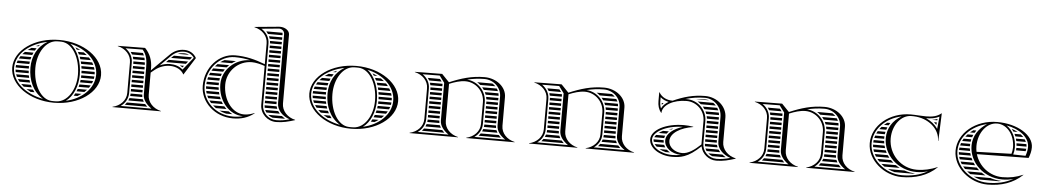

<svg xmlns="http://www.w3.org/2000/svg" viewBox="-36 -929 6802 1249"><g transform="rotate(5 3365.0 -304.5)"><path d="M125.3 -82H178.2C175.3 -87.2 172.6 -92.6 170.2 -98H107.5C113 -92.4 118.9 -87.1 125.3 -82ZM144.6 -68C153.4 -62.3 162.8 -56.9 172.7 -52H198.2C194.1 -57.2 190.2 -62.5 186.6 -68ZM62.6 -188C63.1 -182.6 63.9 -177.3 65.1 -172H150.2C149.6 -177.3 149.1 -182.6 148.7 -188ZM69 -158C70.9 -152.6 73.1 -147.2 75.7 -142H155.5C154.2 -147.3 153.2 -152.6 152.2 -158ZM83.5 -128C86.9 -122.5 90.7 -117.2 94.9 -112H164.5C162.5 -117.2 160.7 -122.6 159.1 -128ZM62 -202H148.1C148 -204.7 148 -207.3 148 -210C148 -212.7 148 -215.3 148.1 -218H63.3C62.5 -212.7 62.1 -207.4 62 -202ZM181 -352H197.9C201 -355.7 204.4 -359.3 207.8 -362.8C198.6 -359.5 189.6 -355.9 181 -352ZM154.1 -338C145.7 -333 137.7 -327.7 130.2 -322H176.7C179.8 -327.5 183.2 -332.8 186.9 -338ZM113.5 -308C108 -302.9 102.9 -297.5 98.1 -292H162.5C164.5 -297.4 166.8 -302.8 169.3 -308ZM87.3 -278C83.8 -272.8 80.5 -267.5 77.6 -262H153.6C154.7 -267.4 156.1 -272.8 157.7 -278ZM71.2 -248C69.1 -242.8 67.4 -237.4 66 -232H149C149.4 -237.4 150.1 -242.7 150.9 -248ZM470.3 -82H521.4C527.1 -87.1 532.4 -92.4 537.3 -98H476.6C474.6 -92.5 472.5 -87.2 470.3 -82ZM463.6 -68C460.8 -62.5 457.7 -57.1 454.4 -52H478.9C487.8 -56.9 496.2 -62.2 504.1 -68ZM492 -188C492 -182.6 491.8 -177.3 491.4 -172H575.2C576.3 -177.3 577 -182.6 577.5 -188ZM490.2 -158C489.6 -152.6 488.8 -147.3 487.9 -142H565.7C568 -147.2 570 -152.6 571.7 -158ZM485.2 -128C484 -122.6 482.6 -117.2 481.1 -112H548.5C552.3 -117.2 555.7 -122.5 558.8 -128ZM491.8 -202H578C577.9 -207.4 577.5 -212.7 576.8 -218H490.9C491.3 -212.7 491.6 -207.4 491.8 -202ZM448.4 -352H471.1C460.7 -357.4 449.6 -362.1 438.2 -366.1C441.8 -361.6 445.2 -356.9 448.4 -352ZM456.9 -338C459.8 -332.8 462.5 -327.5 465 -322H516.5C509.8 -327.7 502.7 -333 495.2 -338ZM471 -308C473.1 -302.8 475 -297.4 476.7 -292H545.3C541.1 -297.5 536.4 -302.9 531.5 -308ZM480.8 -278C482.2 -272.7 483.5 -267.4 484.7 -262H563.8C561.2 -267.5 558.3 -272.8 555 -278ZM487.3 -248C488.2 -242.7 488.9 -237.4 489.6 -232H574.3C573.1 -237.4 571.5 -242.8 569.6 -248ZM406.1 -14.3C452.9 -47.5 482 -115.9 482 -190C482 -273.3 452.1 -350.7 403.1 -386.3C507.2 -364.5 588 -291.4 588 -200C588 -109.4 508.7 -36.7 406.1 -14.3ZM190 -210C190 -309.7 244 -392.1 315 -394.7C320.3 -394.9 324.7 -395 330 -395C335.3 -395 339.7 -394.9 345 -394.7C416.4 -392.1 470 -300.4 470 -190C470 -90.3 416 -7.9 345 -5.3C339.7 -5.1 335.3 -5 330 -5C324.7 -5 320.3 -5.1 315 -5.3C243.6 -7.9 190 -99.6 190 -210ZM40 -200C40 -86.8 169.9 5 330 5C490.1 5 620 -86.8 620 -200C620 -313.2 490.1 -405 330 -405C169.9 -405 40 -313.2 40 -200ZM256.9 -13.7C142.2 -35.5 52 -107.8 52 -200C52 -291.5 140.7 -363.3 253.9 -385.7C191.1 -349 158 -284.5 158 -210C158 -127.2 189.7 -54.3 256.9 -13.7Z M1064.1 -352H1187.5L1198.4 -365.5C1197.7 -366.4 1196.9 -367.2 1196.2 -368H1081.5C1077.4 -364.8 1073.4 -361.3 1069.5 -357.4ZM1050 -338 1033.9 -322H1163.4L1176.3 -338ZM1105.5 -382H1178.1C1168.6 -386.9 1157.6 -389.4 1145.2 -389.4C1130.8 -389.4 1117.7 -387 1105.5 -382ZM1152.2 -308H1124.5C1131.1 -304.8 1137.3 -301.1 1143.1 -296.7ZM822 -202H898V-218H822ZM822 -188V-172H898V-188ZM822 -158V-142H898V-158ZM822 -128V-112H898V-128ZM822 -292H897.6C897.4 -297.5 897 -302.8 896.5 -308H821.7C821.9 -305.4 822 -302.7 822 -300ZM822 -278V-262H898V-274C898 -275.3 898 -276.7 898 -278ZM822 -248V-232H898V-248ZM799 -368C802.8 -362.9 806.2 -357.6 809.1 -352H886.6C884.4 -357.6 881.9 -363 878.8 -368ZM815.3 -338C817.2 -332.8 818.7 -327.5 819.8 -322H894.6C893.7 -327.5 892.6 -332.8 891.2 -338ZM899.8 -82C898.7 -87.1 898.1 -92.5 898 -98H822C821.9 -92.6 821.4 -87.2 820.5 -82ZM903.9 -68H817.3C815.6 -62.5 813.5 -57.1 811.1 -52H911.9C908.7 -57.1 906.1 -62.5 903.9 -68ZM922 -38H803.3C799.6 -32.3 795.4 -26.9 790.9 -22H937.2C931.7 -27.2 926.5 -32.5 922 -38ZM800 -100C800 -52.2 762.9 -13.2 712 -2V0H1028V-2C977.1 -13.2 940 -52.2 940 -100V-245.1L962 -263C993 -288.2 1028.5 -299.7 1061 -299.7C1101.4 -299.7 1137 -281.9 1153 -251L1225 -365C1209.2 -394.8 1179.6 -411.4 1145.2 -411.4C1109.7 -411.4 1079.4 -398.2 1054 -373L940 -259.8V-274C940 -323.8 924.3 -366.7 890 -402L712 -400V-398C762.9 -386.8 800 -347.8 800 -300ZM812 -100V-300C812 -336.8 792 -368.7 763.6 -388.6L874.9 -389.9C902.9 -359.2 908 -318.7 908 -274V-100C908 -63.8 932.8 -35.3 965.6 -12H764.4C793.5 -32.7 812 -63.9 812 -100ZM994.7 -297.2 1062.5 -364.5C1085.9 -387.7 1112.8 -399.4 1145.2 -399.4C1173.5 -399.4 1196.6 -387 1211 -365.2L1144.6 -282.6C1122.9 -302.4 1093.7 -311.7 1061 -311.7C1039.5 -311.7 1016.7 -307 994.7 -297.2Z M1486.2 -368H1411.9C1402.6 -363.6 1393.6 -358.2 1385.2 -352H1461C1468.9 -357.9 1477.3 -363.3 1486.2 -368ZM1444.4 -338H1368.3C1363.1 -333 1358 -327.7 1353.3 -322H1429.3C1434 -327.6 1439 -333 1444.4 -338ZM1418.6 -308H1342.7C1339.2 -302.9 1335.9 -297.5 1332.8 -292H1408.8C1411.8 -297.5 1415.1 -302.8 1418.6 -308ZM1402 -278H1325.8C1323.4 -272.8 1321.2 -267.5 1319.3 -262H1396.1C1397.8 -267.4 1399.8 -272.8 1402 -278ZM1392.2 -248H1314.8C1313.4 -242.8 1312.1 -237.4 1311.1 -232H1389.4C1390.1 -237.4 1391 -242.8 1392.2 -248ZM1388.2 -218H1308.8C1308.1 -212.7 1307.6 -207.4 1307.3 -202H1388.1C1388 -204.7 1388 -207.3 1388 -210C1388 -212.7 1388.1 -215.3 1388.2 -218ZM1493.3 -22C1484.3 -26.6 1475.8 -31.9 1467.8 -38H1406.7C1420.8 -31 1436.1 -25.6 1452.1 -22ZM1426.1 -82C1422.6 -87.1 1419.3 -92.5 1416.2 -98H1336.4C1340.2 -92.5 1344.4 -87.1 1348.9 -82ZM1436.6 -68H1362.7C1369 -62.3 1375.7 -56.9 1382.8 -52H1451.4C1446.2 -57 1441.3 -62.4 1436.6 -68ZM1389 -188H1307C1307.1 -182.6 1307.4 -177.3 1308 -172H1391C1390.1 -177.3 1389.5 -182.6 1389 -188ZM1393.6 -158H1310.3C1311.4 -152.6 1312.8 -147.2 1314.5 -142H1397.8C1396.2 -147.2 1394.8 -152.6 1393.6 -158ZM1402.4 -128H1319.7C1322.1 -122.5 1324.7 -117.2 1327.6 -112H1409.1C1406.7 -117.2 1404.4 -122.5 1402.4 -128ZM1665.9 -578C1670.6 -573 1674.7 -567.6 1678.4 -562H1773V-570C1773 -572.8 1772.5 -575.5 1771.5 -578ZM1686.3 -548C1688.7 -542.9 1690.8 -537.5 1692.4 -532H1773V-548ZM1695.6 -518C1696.4 -512.8 1696.9 -507.5 1697 -502H1773V-518ZM1773 -202V-218H1697V-202ZM1773 -188H1697V-172H1773ZM1773 -158H1697V-142H1773ZM1773 -128H1697V-112H1773.3C1773.1 -114.6 1773 -117.3 1773 -120ZM1773 -488H1697V-472H1773ZM1773 -458H1697V-442H1773ZM1773 -428H1697V-412H1773ZM1773 -398H1697V-382H1773ZM1773 -368H1697V-352H1773ZM1773 -338H1697V-322H1773ZM1773 -308H1697V-292H1773ZM1773 -278H1697V-262H1773ZM1773 -248H1697V-232H1773ZM1780.8 -82C1778.6 -87.1 1776.8 -92.5 1775.5 -98H1697C1697.2 -92.5 1697.8 -87.2 1699 -82ZM1788.1 -68H1703.6C1706.1 -62.3 1709.2 -56.9 1712.9 -52H1800.3C1795.8 -57 1791.7 -62.4 1788.1 -68ZM1815.2 -38H1726C1734.4 -30.9 1744.2 -25.4 1755 -22H1827.2C1830.3 -22.5 1833.4 -23.1 1836.5 -23.8C1828.9 -28 1821.8 -32.8 1815.2 -38ZM1285 -190C1285 -82.4 1380.4 5 1498 5C1551 5 1596 -8 1637 -40L1636 -42C1613 -33 1593 -27 1568 -27C1491.8 -27 1430 -109 1430 -210C1430 -298.3 1501.7 -370 1590 -370C1615.3 -370 1646.8 -362.5 1675 -352.9V-100C1675 -42 1723 4 1781 4C1825 4 1861 -6 1903 -19V-21C1852 -32 1815 -72 1815 -120V-570C1815 -594.5 1787.7 -615.4 1753.2 -615.4C1750.5 -615.4 1747.8 -615.3 1745 -615L1587 -600V-598C1638 -587 1675 -548 1675 -500V-364.3C1610.5 -389.1 1549.4 -405 1478 -405C1371.5 -405 1285 -308.7 1285 -190ZM1687 -500C1687 -539.2 1665.1 -572.2 1633.1 -592.3L1745.6 -603C1746.7 -603.1 1747.8 -603.2 1748.9 -603.2C1767.4 -603.2 1783 -588.3 1783 -570V-120C1783 -74.4 1818.6 -37.8 1867.3 -21C1837.3 -12.8 1812.1 -8 1781 -8C1729.4 -8 1687 -48.9 1687 -100ZM1579.1 -381.7C1478.8 -380.4 1398 -304 1398 -210C1398 -102.7 1471.4 -15.5 1562.3 -15.1C1541.7 -9.4 1521.2 -7 1498 -7C1386.1 -7 1297 -89.9 1297 -190C1297 -302.1 1378.1 -393 1478 -393C1513.5 -393 1546.8 -388.9 1579.1 -381.7Z M2065.3 -82H2118.2C2115.3 -87.2 2112.6 -92.6 2110.2 -98H2047.5C2053 -92.4 2058.9 -87.1 2065.3 -82ZM2084.6 -68C2093.4 -62.3 2102.8 -56.9 2112.7 -52H2138.2C2134.1 -57.2 2130.2 -62.5 2126.6 -68ZM2002.6 -188C2003.1 -182.6 2003.9 -177.3 2005.1 -172H2090.2C2089.6 -177.3 2089.1 -182.6 2088.7 -188ZM2009 -158C2010.9 -152.6 2013.1 -147.2 2015.7 -142H2095.5C2094.2 -147.3 2093.2 -152.6 2092.2 -158ZM2023.5 -128C2026.9 -122.5 2030.7 -117.2 2034.9 -112H2104.5C2102.5 -117.2 2100.7 -122.6 2099.1 -128ZM2002 -202H2088.1C2088 -204.7 2088 -207.3 2088 -210C2088 -212.7 2088 -215.3 2088.1 -218H2003.3C2002.5 -212.7 2002.1 -207.4 2002 -202ZM2121 -352H2137.9C2141 -355.7 2144.4 -359.3 2147.8 -362.8C2138.6 -359.5 2129.6 -355.9 2121 -352ZM2094.1 -338C2085.7 -333 2077.7 -327.7 2070.2 -322H2116.7C2119.8 -327.5 2123.2 -332.8 2126.9 -338ZM2053.5 -308C2048 -302.9 2042.9 -297.5 2038.1 -292H2102.5C2104.5 -297.4 2106.8 -302.8 2109.3 -308ZM2027.3 -278C2023.8 -272.8 2020.5 -267.5 2017.6 -262H2093.6C2094.7 -267.4 2096.1 -272.8 2097.7 -278ZM2011.2 -248C2009.1 -242.8 2007.4 -237.4 2006 -232H2089C2089.4 -237.4 2090.1 -242.7 2090.9 -248ZM2410.3 -82H2461.4C2467.1 -87.1 2472.4 -92.4 2477.3 -98H2416.6C2414.6 -92.5 2412.5 -87.2 2410.3 -82ZM2403.6 -68C2400.8 -62.5 2397.7 -57.1 2394.4 -52H2418.9C2427.8 -56.9 2436.2 -62.2 2444.1 -68ZM2432 -188C2432 -182.6 2431.8 -177.3 2431.4 -172H2515.2C2516.3 -177.3 2517 -182.6 2517.5 -188ZM2430.2 -158C2429.6 -152.6 2428.8 -147.3 2427.9 -142H2505.7C2508 -147.2 2510 -152.6 2511.7 -158ZM2425.2 -128C2424 -122.6 2422.6 -117.2 2421.1 -112H2488.5C2492.3 -117.2 2495.7 -122.5 2498.8 -128ZM2431.8 -202H2518C2517.9 -207.4 2517.5 -212.7 2516.8 -218H2430.9C2431.3 -212.7 2431.6 -207.4 2431.8 -202ZM2388.4 -352H2411.1C2400.7 -357.4 2389.6 -362.1 2378.2 -366.1C2381.8 -361.6 2385.2 -356.9 2388.4 -352ZM2396.9 -338C2399.8 -332.8 2402.5 -327.5 2405 -322H2456.5C2449.8 -327.7 2442.7 -333 2435.2 -338ZM2411 -308C2413.1 -302.8 2415 -297.4 2416.7 -292H2485.3C2481.1 -297.5 2476.4 -302.9 2471.5 -308ZM2420.8 -278C2422.2 -272.7 2423.5 -267.4 2424.7 -262H2503.8C2501.2 -267.5 2498.3 -272.8 2495 -278ZM2427.3 -248C2428.2 -242.7 2428.9 -237.4 2429.6 -232H2514.3C2513.1 -237.4 2511.5 -242.8 2509.6 -248ZM2346.1 -14.3C2392.9 -47.5 2422 -115.9 2422 -190C2422 -273.3 2392.1 -350.7 2343.1 -386.3C2447.2 -364.5 2528 -291.4 2528 -200C2528 -109.4 2448.7 -36.7 2346.1 -14.3ZM2130 -210C2130 -309.7 2184 -392.1 2255 -394.7C2260.3 -394.9 2264.7 -395 2270 -395C2275.3 -395 2279.7 -394.9 2285 -394.7C2356.4 -392.1 2410 -300.4 2410 -190C2410 -90.3 2356 -7.9 2285 -5.3C2279.7 -5.1 2275.3 -5 2270 -5C2264.7 -5 2260.3 -5.1 2255 -5.3C2183.6 -7.9 2130 -99.6 2130 -210ZM1980 -200C1980 -86.8 2109.9 5 2270 5C2430.1 5 2560 -86.8 2560 -200C2560 -313.2 2430.1 -405 2270 -405C2109.9 -405 1980 -313.2 1980 -200ZM2196.9 -13.7C2082.2 -35.5 1992 -107.8 1992 -200C1992 -291.5 2080.7 -363.3 2193.9 -385.7C2131.1 -349 2098 -284.5 2098 -210C2098 -127.2 2129.7 -54.3 2196.9 -13.7Z M3161.2 -368H3061.3C3069 -363.3 3076.2 -357.9 3082.9 -352H3181.3C3175.4 -358.1 3168.6 -363.5 3161.2 -368ZM3192.5 -338H3096.6C3101 -332.9 3104.9 -327.6 3108.6 -322H3201.1C3198.7 -327.6 3195.9 -333 3192.5 -338ZM3205.6 -308H3116.6C3119.1 -302.8 3121.4 -297.5 3123.4 -292H3207.9C3207.6 -297.5 3206.8 -302.8 3205.6 -308ZM3208 -202V-218H3132V-202ZM3208 -188H3132V-172H3208ZM3208 -158H3132V-142H3208ZM3208 -128H3132V-112H3208ZM3208 -278H3127.6C3128.9 -272.8 3129.9 -267.4 3130.7 -262H3208ZM3208 -248H3131.9C3132 -246 3132 -244 3132 -242V-232H3208ZM3209.7 -82C3208.7 -87.2 3208.1 -92.5 3208 -98H3132C3131.9 -92.6 3131.4 -87.2 3130.5 -82ZM3213.7 -68H3127.3C3125.7 -62.5 3123.6 -57.1 3121.2 -52H3221.3C3218.3 -57.1 3215.7 -62.5 3213.7 -68ZM3231.1 -38H3113.5C3109.7 -32.3 3105.6 -26.9 3101.1 -22H3246.2C3240.7 -27.1 3235.6 -32.4 3231.1 -38ZM2838 -202V-218H2762V-202ZM2838 -188H2762V-172H2838ZM2838 -158H2762V-142H2838ZM2838 -128H2762V-112H2838ZM2838 -338H2755.5C2757.4 -332.8 2758.8 -327.5 2759.9 -322H2838ZM2838 -308H2761.7C2761.9 -305.4 2762 -302.7 2762 -300V-292H2838ZM2838 -278H2762V-262H2838ZM2838 -248H2762V-232H2838ZM2839.8 -82C2838.7 -87.1 2838.1 -92.5 2838 -98H2762C2761.9 -92.6 2761.4 -87.2 2760.5 -82ZM2843.9 -68H2757.3C2755.7 -62.5 2753.6 -57.1 2751.2 -52H2851.9C2848.7 -57.1 2846 -62.5 2843.9 -68ZM2861.9 -38H2743.5C2739.7 -32.3 2735.6 -26.9 2731 -22H2877.1C2871.6 -27.2 2866.5 -32.5 2861.9 -38ZM2739.2 -368C2743 -362.9 2746.4 -357.5 2749.3 -352H2830.5C2826.6 -357.3 2822.7 -362.7 2818.7 -368ZM2740 -100C2740 -51 2702 -13 2652 -2V0H2968V-2C2918 -13 2880 -51 2880 -100V-341.4C2913 -355.1 2950.7 -367.5 2985.1 -367.5C3054 -367.5 3110 -311.3 3110 -242V-100C3110 -51 3072 -13 3022 -2V0H3338V-2C3288 -13 3250 -51 3250 -100V-287C3250 -352.1 3185.9 -405 3107 -405C3024.4 -405 2954.8 -384 2878.4 -351.6L2830 -402L2652 -400V-398C2702 -387 2740 -349 2740 -300ZM2848 -345.2V-100C2848 -63.9 2872.7 -35.3 2905.5 -12H2704.5C2733.6 -32.7 2752 -63.3 2752 -100V-300C2752 -337.4 2732 -368.7 2703.7 -388.6L2814.9 -389.9ZM2994.8 -379.2C3030.8 -388 3067.6 -393 3107 -393C3168.3 -393 3218 -345.5 3218 -287V-100C3218 -63.4 3242 -34.1 3275.5 -12H3074.5C3103.6 -32.7 3122 -63.3 3122 -100V-242C3122 -314.5 3065.9 -374 2994.8 -379.2Z M3941.2 -368H3841.3C3849 -363.3 3856.2 -357.9 3862.9 -352H3961.3C3955.4 -358.1 3948.6 -363.5 3941.2 -368ZM3972.5 -338H3876.6C3881 -332.9 3884.9 -327.6 3888.6 -322H3981.1C3978.7 -327.6 3975.9 -333 3972.5 -338ZM3985.6 -308H3896.6C3899.1 -302.8 3901.4 -297.5 3903.4 -292H3987.9C3987.6 -297.5 3986.8 -302.8 3985.6 -308ZM3988 -202V-218H3912V-202ZM3988 -188H3912V-172H3988ZM3988 -158H3912V-142H3988ZM3988 -128H3912V-112H3988ZM3988 -278H3907.6C3908.9 -272.8 3909.9 -267.4 3910.7 -262H3988ZM3988 -248H3911.9C3912 -246 3912 -244 3912 -242V-232H3988ZM3989.7 -82C3988.7 -87.2 3988.1 -92.5 3988 -98H3912C3911.9 -92.6 3911.4 -87.2 3910.5 -82ZM3993.7 -68H3907.3C3905.7 -62.5 3903.6 -57.1 3901.2 -52H4001.3C3998.3 -57.1 3995.7 -62.5 3993.7 -68ZM4011.1 -38H3893.5C3889.7 -32.3 3885.6 -26.9 3881.1 -22H4026.2C4020.7 -27.1 4015.6 -32.4 4011.1 -38ZM3618 -202V-218H3542V-202ZM3618 -188H3542V-172H3618ZM3618 -158H3542V-142H3618ZM3618 -128H3542V-112H3618ZM3618 -338H3535.5C3537.4 -332.8 3538.8 -327.5 3539.9 -322H3618ZM3618 -308H3541.7C3541.9 -305.4 3542 -302.7 3542 -300V-292H3618ZM3618 -278H3542V-262H3618ZM3618 -248H3542V-232H3618ZM3619.8 -82C3618.7 -87.1 3618.1 -92.5 3618 -98H3542C3541.9 -92.6 3541.4 -87.2 3540.5 -82ZM3623.9 -68H3537.3C3535.7 -62.5 3533.6 -57.1 3531.2 -52H3631.9C3628.7 -57.1 3626 -62.5 3623.9 -68ZM3641.9 -38H3523.5C3519.7 -32.3 3515.6 -26.9 3511 -22H3657.1C3651.6 -27.2 3646.5 -32.5 3641.9 -38ZM3519.2 -368C3523 -362.9 3526.4 -357.5 3529.3 -352H3610.5C3606.6 -357.3 3602.7 -362.7 3598.7 -368ZM3520 -100C3520 -51 3482 -13 3432 -2V0H3748V-2C3698 -13 3660 -51 3660 -100V-341.4C3693 -355.1 3730.7 -367.5 3765.1 -367.5C3834 -367.5 3890 -311.3 3890 -242V-100C3890 -51 3852 -13 3802 -2V0H4118V-2C4068 -13 4030 -51 4030 -100V-287C4030 -352.1 3965.9 -405 3887 -405C3804.4 -405 3734.8 -384 3658.4 -351.6L3610 -402L3432 -400V-398C3482 -387 3520 -349 3520 -300ZM3628 -345.2V-100C3628 -63.9 3652.7 -35.3 3685.5 -12H3484.5C3513.6 -32.7 3532 -63.3 3532 -100V-300C3532 -337.4 3512 -368.7 3483.7 -388.6L3594.9 -389.9ZM3774.8 -379.2C3810.8 -388 3847.6 -393 3887 -393C3948.3 -393 3998 -345.5 3998 -287V-100C3998 -63.4 4022 -34.1 4055.5 -12H3854.5C3883.6 -32.7 3902 -63.3 3902 -100V-242C3902 -314.5 3845.9 -374 3774.8 -379.2Z M4488.4 -382H4574.5C4565.8 -384.6 4556.5 -386 4547 -386C4526.7 -386 4507.1 -384.6 4488.4 -382ZM4603.3 -368H4500.9C4508.9 -363.4 4516.4 -358 4523.3 -352H4621.1C4615.8 -358 4609.8 -363.4 4603.3 -368ZM4631.5 -338H4537.3C4541.7 -333 4545.7 -327.6 4549.4 -322H4639.8C4637.5 -327.6 4634.7 -333 4631.5 -338ZM4644.4 -308H4557.3C4559.9 -302.8 4562.1 -297.5 4564.1 -292H4647.4C4646.8 -297.5 4645.8 -302.8 4644.4 -308ZM4648 -202V-218H4572V-202ZM4648 -188H4572V-172H4648ZM4648 -158H4572V-142H4648ZM4648 -128H4572V-112H4648.3C4648.1 -114.6 4648 -117.3 4648 -120ZM4648 -278H4568.2C4569.4 -272.8 4570.4 -267.4 4571 -262H4648ZM4648 -248H4572C4572 -247 4572 -246 4572 -245V-232H4648ZM4656.1 -82C4653.8 -87.1 4652 -92.5 4650.6 -98H4572C4572.2 -92.5 4572.8 -87.2 4574 -82ZM4663.7 -68H4578.4C4580.8 -62.3 4583.8 -57 4587.3 -52H4676.3C4671.6 -57 4667.4 -62.4 4663.7 -68ZM4691.6 -38H4599.8C4607.6 -31.1 4616.6 -25.6 4626.6 -22H4706.8C4709.2 -22.5 4711.5 -22.9 4713.8 -23.4C4705.9 -27.7 4698.5 -32.6 4691.6 -38ZM4322.5 -22H4350.6C4342.8 -26.6 4335.7 -32 4329.5 -38H4280.8C4292.7 -31.2 4306.7 -25.7 4322.5 -22ZM4239.7 -82H4304.5C4303.5 -86.9 4303 -91.9 4303 -97C4303 -97.3 4303 -97.7 4303 -98H4237C4237 -97.7 4237 -97.3 4237 -97C4237 -92.1 4237.9 -87 4239.7 -82ZM4246.8 -68C4250.6 -62.5 4255.3 -57.1 4261 -52H4317.5C4314 -57 4311 -62.4 4308.7 -68ZM4329.8 -172H4348.3C4351.7 -174.5 4355.2 -176.8 4358.8 -179C4348.5 -177 4338.9 -174.7 4329.8 -172ZM4293.3 -158C4283.1 -153 4274.2 -147.6 4266.7 -142H4317.8C4321.8 -147.7 4326.4 -153 4331.5 -158ZM4251.2 -128C4246.5 -122.7 4242.9 -117.3 4240.5 -112H4304.5C4305.7 -117.6 4307.5 -122.9 4309.8 -128ZM4281.5 -338H4269.4C4269.7 -333.6 4270.2 -329.6 4270.7 -326.5C4274.3 -330.8 4277.9 -334.6 4281.5 -338ZM4550 -245V-92C4508 -52 4468.1 -25 4430 -25C4380.3 -25 4340 -57.3 4340 -97C4340 -149 4406.7 -188 4487 -200V-202C4465.8 -205.7 4447.6 -207.2 4426.1 -207.2C4309.6 -207.2 4215 -157.9 4215 -97C4215 -40.7 4283.1 5 4367 5C4395.3 5 4419.6 2.5 4446 -7C4478.7 -18.7 4510.7 -41 4552 -79.7C4561.4 -31.4 4604 5 4655 5C4699.6 5 4737 -5.4 4780 -19V-21C4728 -32.4 4690 -71.8 4690 -120V-280C4690 -350.7 4625.9 -408 4547 -408C4471.4 -408 4407.8 -390.2 4338.3 -358.9C4300.3 -358.9 4267.1 -374.5 4249 -406H4247V-349C4247 -320.4 4253.3 -295.5 4271 -274H4273C4273 -324.3 4343.2 -365.1 4429.7 -365.1C4496.1 -365.1 4550 -311.3 4550 -245ZM4313.4 -349.1C4292.4 -336.9 4276.2 -321.2 4267.4 -302.6C4261.3 -316.7 4259 -331.5 4259 -349V-374.8C4274.2 -361.3 4293 -352.9 4313.4 -349.1ZM4423 -13C4403.7 -8.5 4386.9 -7 4367 -7C4285.7 -7 4227 -51.3 4227 -97C4227 -144.4 4306.9 -193.2 4419.9 -195.2C4361.4 -176.9 4313 -142.9 4313 -97C4313 -50.6 4362.3 -13 4423 -13ZM4419.1 -376.9C4460.2 -389.3 4501.4 -396 4547 -396C4608.3 -396 4658 -344 4658 -280V-120C4658 -74.5 4694.8 -38.3 4744.4 -20.8C4712.8 -12 4687 -7 4655 -7C4603.7 -7 4562 -48.7 4562 -100V-245C4562 -317.9 4502.7 -377.1 4429.7 -377.1C4426.5 -377.1 4422.6 -377 4419.1 -376.9Z M5381.2 -368H5281.3C5289 -363.3 5296.2 -357.9 5302.9 -352H5401.3C5395.4 -358.1 5388.6 -363.5 5381.2 -368ZM5412.5 -338H5316.6C5321 -332.9 5324.9 -327.6 5328.6 -322H5421.1C5418.7 -327.6 5415.9 -333 5412.5 -338ZM5425.6 -308H5336.6C5339.1 -302.8 5341.4 -297.5 5343.4 -292H5427.9C5427.6 -297.5 5426.8 -302.8 5425.6 -308ZM5428 -202V-218H5352V-202ZM5428 -188H5352V-172H5428ZM5428 -158H5352V-142H5428ZM5428 -128H5352V-112H5428ZM5428 -278H5347.6C5348.9 -272.8 5349.9 -267.4 5350.7 -262H5428ZM5428 -248H5351.9C5352 -246 5352 -244 5352 -242V-232H5428ZM5429.7 -82C5428.7 -87.2 5428.1 -92.5 5428 -98H5352C5351.9 -92.6 5351.4 -87.2 5350.5 -82ZM5433.7 -68H5347.3C5345.7 -62.5 5343.6 -57.1 5341.2 -52H5441.3C5438.3 -57.1 5435.7 -62.5 5433.7 -68ZM5451.1 -38H5333.5C5329.7 -32.3 5325.6 -26.9 5321.1 -22H5466.2C5460.7 -27.1 5455.6 -32.4 5451.1 -38ZM5058 -202V-218H4982V-202ZM5058 -188H4982V-172H5058ZM5058 -158H4982V-142H5058ZM5058 -128H4982V-112H5058ZM5058 -338H4975.5C4977.4 -332.8 4978.8 -327.5 4979.9 -322H5058ZM5058 -308H4981.7C4981.9 -305.4 4982 -302.7 4982 -300V-292H5058ZM5058 -278H4982V-262H5058ZM5058 -248H4982V-232H5058ZM5059.8 -82C5058.7 -87.1 5058.1 -92.5 5058 -98H4982C4981.9 -92.6 4981.4 -87.2 4980.5 -82ZM5063.9 -68H4977.3C4975.7 -62.5 4973.6 -57.1 4971.2 -52H5071.9C5068.7 -57.1 5066 -62.5 5063.9 -68ZM5081.9 -38H4963.5C4959.7 -32.3 4955.6 -26.9 4951 -22H5097.1C5091.6 -27.2 5086.5 -32.5 5081.9 -38ZM4959.2 -368C4963 -362.9 4966.4 -357.5 4969.3 -352H5050.5C5046.6 -357.3 5042.7 -362.7 5038.7 -368ZM4960 -100C4960 -51 4922 -13 4872 -2V0H5188V-2C5138 -13 5100 -51 5100 -100V-341.4C5133 -355.1 5170.7 -367.5 5205.1 -367.5C5274 -367.5 5330 -311.3 5330 -242V-100C5330 -51 5292 -13 5242 -2V0H5558V-2C5508 -13 5470 -51 5470 -100V-287C5470 -352.1 5405.9 -405 5327 -405C5244.4 -405 5174.8 -384 5098.4 -351.6L5050 -402L4872 -400V-398C4922 -387 4960 -349 4960 -300ZM5068 -345.2V-100C5068 -63.9 5092.7 -35.3 5125.5 -12H4924.5C4953.6 -32.7 4972 -63.3 4972 -100V-300C4972 -337.4 4952 -368.7 4923.7 -388.6L5034.9 -389.9ZM5214.8 -379.2C5250.8 -388 5287.6 -393 5327 -393C5388.3 -393 5438 -345.5 5438 -287V-100C5438 -63.4 5462 -34.1 5495.5 -12H5294.5C5323.6 -32.7 5342 -63.3 5342 -100V-242C5342 -314.5 5285.9 -374 5214.8 -379.2Z M5762 -338H5741.9C5734.7 -333 5728 -327.6 5721.7 -322H5752.1C5755.1 -327.5 5758.4 -332.8 5762 -338ZM5745.3 -308H5707.5C5702.8 -302.9 5698.4 -297.5 5694.4 -292H5739.3C5741.1 -297.5 5743.1 -302.8 5745.3 -308ZM5735.5 -278H5685.1C5682 -272.8 5679.1 -267.4 5676.6 -262H5732.6C5733.3 -267.4 5734.3 -272.8 5735.5 -278ZM5731.3 -248H5671C5669.1 -242.7 5667.5 -237.4 5666.2 -232H5731.1C5731 -234 5731 -236 5731 -238C5731 -241.4 5731.1 -244.7 5731.3 -248ZM5803.7 -82C5797.8 -87.1 5792.3 -92.4 5787.1 -98H5698C5702.3 -92.5 5707 -87.1 5712 -82ZM5821.6 -68H5727C5733.7 -62.3 5740.9 -56.9 5748.4 -52H5847.9C5838.7 -56.8 5829.9 -62.1 5821.6 -68ZM5880.6 -38H5773C5787 -31.2 5801.8 -25.7 5817.1 -22H5935.5C5940.7 -22.9 5945.9 -24 5950.8 -25.1C5926.2 -26 5902.6 -30.5 5880.6 -38ZM5734.2 -202C5733.3 -207.3 5732.5 -212.6 5732 -218H5663.6C5662.8 -212.7 5662.3 -207.4 5662.1 -202ZM5737.3 -188H5662.2C5662.5 -182.6 5663.2 -177.3 5664.1 -172H5742.1C5740.3 -177.2 5738.7 -182.6 5737.3 -188ZM5747.6 -158H5667.2C5668.7 -152.6 5670.4 -147.2 5672.5 -142H5755.3C5752.5 -147.2 5749.9 -152.5 5747.6 -158ZM5763.6 -128H5678.8C5681.6 -122.5 5684.6 -117.2 5688 -112H5775C5771 -117.2 5767.2 -122.5 5763.6 -128ZM6030.8 -382H6064.5C6064.8 -385 6065.1 -387.9 6065.4 -390.9C6053.9 -386.6 6041.8 -383.7 6030.8 -382ZM6063 -368H6044.2C6050.5 -362.7 6056.3 -357.3 6061.1 -352H6061.4C6061.9 -357.3 6062.5 -362.7 6063 -368ZM5640 -196C5640 -85 5751 6 5866 6C5954 6 6034 -19 6095 -78L6094 -79C6050 -61 6008 -50 5959 -50C5856.3 -50 5773 -134.2 5773 -238C5773 -324.7 5827.7 -395 5895 -395C5900.3 -395 5904.7 -394.9 5910 -394.8C6004.9 -391.8 6081 -327.9 6081 -249H6083L6090 -429L6088.5 -429.7C6061 -406.4 6027.2 -401.1 5989.2 -401.1C5973.4 -401.1 5957 -402 5940.3 -403C5922.7 -404.1 5907.7 -405 5890 -405C5752 -405 5640 -311.4 5640 -196ZM5990.9 -389.1C6021.5 -389.2 6052.1 -393.5 6077.1 -407.3L6068.8 -326.4C6050.4 -353.5 6023.4 -374.9 5990.9 -389.1ZM5831.6 -387C5775 -355.6 5741 -301.7 5741 -238C5741 -125.9 5838.7 -35 5959 -35C5985.6 -35 6008.2 -38.5 6033.5 -46.6C5984.1 -18.3 5927.8 -6 5866 -6C5756.4 -6 5652 -93.2 5652 -196C5652 -286.7 5727.1 -365.1 5831.6 -387Z M6555.3 -368H6553.1C6557.3 -362.9 6561.1 -357.6 6564.6 -352H6591.7C6580.6 -358.2 6568.4 -363.6 6555.3 -368ZM6613.3 -338H6572.5C6575.2 -332.8 6577.6 -327.5 6579.7 -322H6631.1C6625.8 -327.6 6619.9 -333 6613.3 -338ZM6642.4 -308H6584.5C6586.1 -302.8 6587.4 -297.4 6588.6 -292H6651.2C6648.9 -297.5 6645.9 -302.8 6642.4 -308ZM6655.9 -278H6591C6591.7 -272.8 6592.2 -267.4 6592.6 -262H6658C6657.8 -267.4 6657.1 -272.8 6655.9 -278ZM6657.5 -248H6593C6593 -242.8 6592.6 -237.3 6592 -232H6655C6656.1 -237.3 6657 -242.6 6657.5 -248ZM6323.6 -338H6304C6296.8 -333 6289.9 -327.6 6283.5 -322H6313.3C6316.5 -327.5 6319.9 -332.8 6323.6 -338ZM6306.2 -308H6269C6264.2 -302.9 6259.7 -297.5 6255.6 -292H6299.9C6301.7 -297.5 6303.8 -302.8 6306.2 -308ZM6295.8 -278H6246.1C6242.9 -272.8 6240 -267.4 6237.5 -262H6292.7C6293.5 -267.4 6294.5 -272.8 6295.8 -278ZM6291.3 -248H6231.6C6229.7 -242.7 6228.1 -237.4 6226.8 -232H6291.1C6291 -234 6291 -236 6291 -238C6291 -241.4 6291.1 -244.7 6291.3 -248ZM6364.1 -82C6358.2 -87.1 6352.6 -92.4 6347.4 -98H6258.1C6262.4 -92.5 6267.1 -87.1 6272.1 -82ZM6382.1 -68H6287.1C6293.8 -62.3 6301 -56.9 6308.5 -52H6408.5C6399.3 -56.8 6390.5 -62.1 6382.1 -68ZM6441.6 -38H6333.1C6347.1 -31.2 6361.9 -25.8 6377.2 -22H6496.7C6502.3 -23 6507.8 -24.2 6513.2 -25.5C6488.1 -26.1 6464.1 -30.4 6441.6 -38ZM6294.2 -202C6293.3 -207.3 6292.5 -212.6 6292 -218H6224C6223.2 -212.7 6222.7 -207.4 6222.5 -202ZM6297.3 -188H6222.6C6222.9 -182.6 6223.5 -177.3 6224.4 -172H6302.2C6300.3 -177.2 6298.7 -182.6 6297.3 -188ZM6307.7 -158H6227.4C6228.9 -152.6 6230.7 -147.2 6232.7 -142H6315.5C6312.6 -147.2 6310 -152.5 6307.7 -158ZM6323.8 -128H6239C6241.7 -122.5 6244.8 -117.2 6248.1 -112H6335.3C6331.2 -117.2 6327.4 -122.5 6323.8 -128ZM6389.9 -385.8C6335.3 -351.4 6301 -299.9 6301 -238C6301 -126.2 6398.6 -35.4 6518.9 -35.4C6544.9 -35.4 6566.9 -38.3 6591.8 -45.6C6542.8 -17.9 6488.1 -5.9 6426.8 -5.9C6317.1 -5.9 6212.4 -92.5 6212.4 -195.6C6212.4 -284.8 6286.1 -362.2 6389.9 -385.8ZM6693 -260C6693 -340 6587.5 -405 6455 -405C6314.4 -405 6200.4 -311.2 6200.4 -195.6C6200.4 -84.3 6311.7 6.1 6426.8 6.1C6514.8 6.1 6593 -19 6654 -77L6653 -78C6609 -59 6568.3 -50.4 6518.9 -50.4C6434.8 -50.4 6363.4 -107.5 6340.6 -185L6678 -190C6687.1 -213.7 6693 -234.8 6693 -260ZM6516.9 -387.9C6600.8 -373.5 6668 -323.9 6668 -260C6668 -239.4 6663.3 -220.3 6656.6 -201.9L6576 -203.6C6580.2 -217.5 6583 -232.9 6583 -248C6583 -308.3 6557.3 -360.7 6516.9 -387.9ZM6336.8 -200.1C6334.3 -212.3 6333 -225 6333 -238C6333 -324.7 6387.7 -395 6455 -395C6520.1 -395 6571 -330.8 6571 -248C6571 -234.5 6568.4 -220.1 6564.5 -207Z"/></g></svg>

Font: SortefaxS02
Style: Medium
Weight: 500
Designer: gluk
Foundry: gluk
Version: Version 0.261